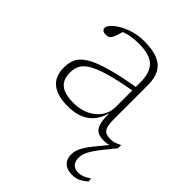

<svg xmlns="http://www.w3.org/2000/svg" viewBox="-208 -616 974 974"><g transform="rotate(45 279.5 -128.5)"><path d="M545 -20 500 35.5Q477 64 463 85.5Q449 107 443.2 123.8Q437.5 140.5 437.5 156.5Q437.5 180 450.2 195.2Q463 210.5 489 210.5Q506 210.5 521 204.8Q536 199 557 185L559 205Q542.5 218.5 529.2 226.5Q516 234.5 503.2 237.5Q490.5 240.5 474.5 240.5Q438 240.5 418.5 221.8Q399 203 399 170.5Q399 155 403.8 139.5Q408.5 124 421 103.5Q433.5 83 457.5 54L508.5 -7.5L511 -4Q500 0.5 488.5 2.2Q477 4 464.5 4Q436 4 418.2 -7.5Q400.5 -19 393.5 -49.8Q386.5 -80.5 389.5 -137.5L394 -139.5Q384.5 -86.5 360.5 -53.5Q336.5 -20.5 299.8 -5.2Q263 10 215 10Q139 10 100 -21Q61 -52 61 -115Q61 -148 72.5 -175Q84 -202 118.8 -224.5Q153.5 -247 222 -267.2Q290.5 -287.5 404.5 -306.5L403 -281Q304.5 -264 244.8 -246.8Q185 -229.5 153.8 -210.5Q122.5 -191.5 111.8 -169Q101 -146.5 101 -118.5Q101 -70.5 130 -46.5Q159 -22.5 222.5 -22.5Q270 -22.5 307.8 -40.2Q345.5 -58 367.2 -89.2Q389 -120.5 389 -160.5V-338.5Q389 -406 356.2 -438.2Q323.5 -470.5 245.5 -470.5Q213 -470.5 185.5 -465.2Q158 -460 128 -447L148.5 -463.5Q143 -444 137.2 -427.2Q131.5 -410.5 126 -400Q121 -390.5 112.5 -386.8Q104 -383 95.5 -383Q79.5 -383 72.2 -389Q65 -395 65 -404Q65 -416 79.8 -432Q94.5 -448 120.5 -463.2Q146.5 -478.5 181 -488.5Q215.5 -498.5 255.5 -498.5Q320 -498.5 357.2 -481.5Q394.5 -464.5 410.2 -432.2Q426 -400 426 -354V-114Q426 -77.5 431.5 -58.2Q437 -39 450 -32Q463 -25 485 -25Q499.5 -25 512.8 -29Q526 -33 545 -43Z"/></g></svg>

Font: Newsreader 9pt ExtraLight
Style: Regular
Weight: 250
Designer: Hugues Gentile
Foundry: Production Type
Version: Version 1.003